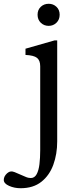

<svg xmlns="http://www.w3.org/2000/svg" viewBox="-109 -740 407 1017"><path d="M0 257Q-33 257 -61 244.5Q-89 232 -89 213Q-89 194 -71.5 178Q-54 162 -31 172L18 193Q33 200 40.5 201.5Q48 203 54 203Q74 203 85 183Q96 163 100 129.5Q104 96 104 56V-389Q104 -420 87 -433.5Q70 -447 26 -449V-482L180 -526H194V9Q194 76 173.5 132.5Q153 189 110 223Q67 257 0 257ZM149 -603Q124 -603 107 -619.5Q90 -636 90 -662Q90 -688 107 -704Q124 -720 149 -720Q173 -720 190 -704Q207 -688 207 -662Q207 -636 190 -619.5Q173 -603 149 -603Z"/></svg>

Font: Hedvig Letters Serif 14pt
Style: Regular
Weight: 400
Designer: Alexander Örn & Tor Weibull
Foundry: Kanon Foundry
Version: Version 1.000; ttfautohint (v1.8.4.7-5d5b)